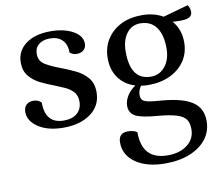

<svg xmlns="http://www.w3.org/2000/svg" viewBox="-81 -568 1081 936"><g transform="rotate(-10 460.0 -100.5)"><path d="M206 12Q130 12 82.5 -19Q35 -50 35 -95Q35 -119 48.5 -131Q62 -143 82 -143Q107 -143 122 -127Q122 -22 214 -22Q256 -22 280 -43Q304 -64 304 -101Q304 -130 288 -148Q272 -166 246.5 -177.5Q221 -189 193 -200Q160 -212 128.5 -228Q97 -244 76 -270Q55 -296 55 -336Q55 -393 100.5 -427.5Q146 -462 224 -462Q290 -462 334.5 -437.5Q379 -413 379 -374Q379 -354 366 -342.5Q353 -331 332 -331Q314 -331 298 -343Q298 -384 276 -406Q254 -428 215 -428Q180 -428 159.5 -411Q139 -394 139 -365Q139 -328 170 -310Q201 -292 242 -277Q277 -264 312.5 -247Q348 -230 371 -202.5Q394 -175 394 -131Q394 -65 342 -26.5Q290 12 206 12Z M650 -121Q631 -121 613 -124Q598 -103 598 -80Q598 -64 605.5 -55.5Q613 -47 635.5 -42.5Q658 -38 704 -35Q805 -26 851.5 6Q898 38 898 100Q898 151 869 189Q840 227 787.5 248.5Q735 270 665 270Q574 270 519 232Q464 194 464 131Q464 84 511 84Q522 84 534 86.5Q546 89 556 96Q556 233 683 233Q743 233 780.5 204Q818 175 818 127Q818 96 805 78Q792 60 759 50Q726 40 668 35Q589 29 559 13Q529 -3 529 -38Q529 -63 544 -87.5Q559 -112 586 -130Q535 -145 505.5 -185Q476 -225 476 -283Q476 -336 501.5 -376.5Q527 -417 571.5 -439.5Q616 -462 676 -462Q736 -462 780 -436L905 -471Q911 -463 913.5 -453.5Q916 -444 916 -437Q916 -403 863 -403Q854 -403 842.5 -403Q831 -403 819 -404Q857 -360 857 -297Q857 -245 831 -205.5Q805 -166 758 -143.5Q711 -121 650 -121ZM669 -159Q712 -159 739.5 -193Q767 -227 767 -283Q767 -350 740 -387Q713 -424 661 -424Q619 -424 593.5 -390Q568 -356 568 -299Q568 -159 669 -159Z"/></g></svg>

Font: Petrona Medium
Style: Regular
Weight: 500
Designer: Ringo R. Seeber
Foundry: Ringo R. Seeber
Version: Version 2.001; ttfautohint (v1.8.3)